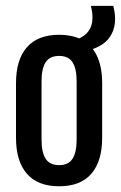

<svg xmlns="http://www.w3.org/2000/svg" viewBox="-20 -626 412 654"><path d="M181.5 8.5Q109 8.5 71.8 -34Q34.5 -76.5 34.5 -157V-342.5Q34.5 -423 71.8 -465.2Q109 -507.5 181.5 -507.5Q254 -507.5 291 -465.2Q328 -423 328 -342.5V-157Q328 -76.5 291 -34Q254 8.5 181.5 8.5ZM181.5 -63.5Q213 -63.5 227 -85.2Q241 -107 241 -150.5V-349Q241 -392.5 227 -414Q213 -435.5 181.5 -435.5Q149.5 -435.5 135.5 -414Q121.5 -392.5 121.5 -349V-150.5Q121.5 -107 135.5 -85.2Q149.5 -63.5 181.5 -63.5ZM280.5 -454 244 -492.5Q270.5 -503.5 282.8 -521.8Q295 -540 295 -565Q295 -576 293.5 -586.2Q292 -596.5 289.5 -606H366Q368.5 -596 370.2 -585Q372 -574 372 -561.5Q372 -523.5 350.8 -495.5Q329.5 -467.5 280.5 -454Z"/></svg>

Font: Anek Latin Condensed Medium
Style: Regular
Weight: 500
Width: 3
Designer: Yesha Goshar
Foundry: Ek Type
Version: Version 1.003